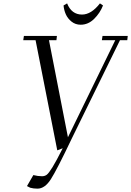

<svg xmlns="http://www.w3.org/2000/svg" viewBox="-20 -914 774 1133"><path d="M117.2 -676.8 121.1 -702.1H315.9L313 -676.8H269L380.9 -104L660.2 -676.8H581.1L585 -702.1H733.9L731 -676.8H688L404.8 -99.1Q314.9 89.8 279.5 144.5Q244.1 199.2 201.2 199.2Q176.8 199.2 158.2 193.8L139.2 184.1L176.8 119.1Q203.6 126 228 126Q244.1 126 255.9 117.2Q267.6 108.4 289.6 73Q311.5 37.6 350.1 -39.1L317.9 -26.9L189.9 -676.8ZM355 -881.8 376 -894Q402.3 -828.1 463.9 -828.1Q518.6 -828.1 569.8 -894L587.9 -881.8Q570.3 -836.9 535.4 -802.5Q500.5 -768.1 456.1 -768.1Q425.3 -768.1 402.3 -786.4Q379.4 -804.7 368.4 -829.6Q357.4 -854.5 355 -881.8Z"/></svg>

Font: Dehuti
Style: Italic
Weight: 400
Version: Version 1.2